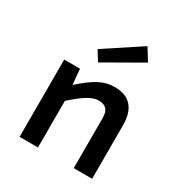

<svg xmlns="http://www.w3.org/2000/svg" viewBox="-174 -882 962 1013"><g transform="rotate(30 307.0 -376.0)"><path d="M88 -471H184L193 -377Q255 -433 299.5 -456Q344 -479 391 -479Q460 -479 495 -440.5Q530 -402 530 -325V0H418V-305Q418 -341 402.5 -358Q387 -375 354 -375Q326 -375 291 -354.5Q256 -334 200 -284V0H88ZM250 -547 213 -607 433 -752 479 -678Z"/></g></svg>

Font: Intel One Mono Medium
Style: Regular
Weight: 500
Monospace: yes
Designer: Fred Shallcrass
Foundry: Frere-Jones Type LLC
Version: Version 1.400;hotconv 1.1.0;makeotfexe 2.6.0;FJTRelease1.4